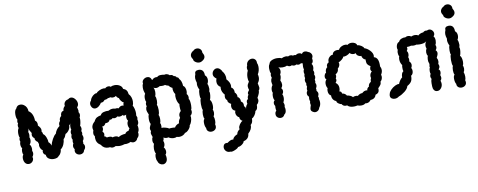

<svg xmlns="http://www.w3.org/2000/svg" viewBox="-74 -1085 4098 1646"><g transform="rotate(-10 1975.5 -262.0)"><path d="M604 -341Q604 -329 597 -317Q599 -313 599 -302Q599 -289 596 -272.5Q593 -256 589 -248Q597 -235 597 -223Q597 -210 591 -201Q596 -191 596 -184Q596 -176 593 -168Q600 -158 600 -144Q600 -127 589 -115Q591 -111 591 -104Q591 -97 589 -93Q600 -80 600 -66Q600 -49 587 -36Q583 -20 572.5 -12.5Q562 -5 548 -5Q531 -5 518.5 -15.5Q506 -26 506 -43Q506 -51 509 -58Q499 -69 499 -85Q499 -98 506 -108Q503 -116 503 -124Q503 -134 506 -140Q499 -150 499 -163Q499 -172 504 -184Q500 -192 500 -203Q500 -217 509 -229Q505 -238 505 -252Q505 -269 510 -282Q505 -272 497 -267Q498 -245 484.5 -226Q471 -207 454 -200Q449 -186 444.5 -177Q440 -168 430 -159Q429 -137 419 -113.5Q409 -90 389 -75Q391 -64 382.5 -47Q374 -30 362 -23Q358 -15 345.5 -10.5Q333 -6 318 -6Q294 -6 275.5 -18Q257 -30 256 -53Q246 -57 240.5 -65Q235 -73 235 -83Q235 -90 238 -96Q227 -102 220 -115.5Q213 -129 213 -143Q213 -149 215 -155Q209 -165 209 -173Q196 -181 190 -191Q184 -201 186 -210Q167 -223 167 -242Q167 -249 170 -258Q163 -268 156 -281Q149 -294 148 -303V-298Q148 -286 142 -272Q147 -257 147 -247Q147 -237 144 -225Q149 -215 149 -202Q149 -177 135 -164Q141 -159 145 -147.5Q149 -136 149 -123Q149 -116 147 -106Q152 -98 152 -87Q152 -70 140 -55Q143 -48 143 -41Q142 -24 129.5 -12.5Q117 -1 101 -1Q85 -1 74 -11Q66 -18 61.5 -30Q57 -42 57 -56Q57 -77 67 -88Q61 -99 61 -115Q61 -136 67 -143Q56 -156 56 -180Q56 -193 61 -201Q57 -213 57 -219Q57 -228 62 -238Q55 -249 55 -271Q55 -304 67 -320Q63 -329 63 -339Q63 -352 69 -359Q65 -366 65 -374Q65 -383 69 -392Q59 -408 59 -438Q59 -475 76 -488Q86 -515 114 -515Q133 -515 148 -503Q161 -494 168 -479Q175 -464 175 -447Q196 -434 206 -410Q216 -386 216 -358Q225 -353 229.5 -343.5Q234 -334 234 -323Q234 -315 233 -312Q245 -300 251 -289.5Q257 -279 257 -268Q257 -264 255 -256Q264 -246 264 -232Q278 -224 288 -199.5Q298 -175 297 -156Q304 -151 310.5 -141.5Q317 -132 319 -122Q324 -147 340.5 -177Q357 -207 372 -216Q378 -235 387.5 -249Q397 -263 415 -276Q414 -280 414 -287Q414 -305 427 -318Q425 -329 429.5 -340Q434 -351 444 -358Q443 -393 472 -400Q470 -420 490 -438Q489 -441 489 -446Q489 -462 499.5 -474Q510 -486 526 -488Q539 -499 552 -499Q572 -499 588 -479.5Q604 -460 604 -438Q604 -420 591 -408Q592 -402 595 -392.5Q598 -383 598 -376Q598 -373 596 -365Q604 -354 604 -341Z M706 -413Q706 -431 718 -443Q721 -458 732 -471.5Q743 -485 756.5 -492.5Q770 -500 778 -498Q785 -509 806 -518.5Q827 -528 845 -528Q849 -528 857 -526Q868 -538 886 -538Q900 -538 906 -530Q919 -539 940 -539Q965 -539 984.5 -527Q1004 -515 1007 -495Q1025 -489 1034.5 -476.5Q1044 -464 1046 -442Q1059 -429 1065 -411.5Q1071 -394 1071 -376Q1071 -353 1063 -339Q1070 -329 1075 -309Q1080 -289 1080 -270Q1080 -262 1078 -250Q1085 -235 1085 -230Q1085 -227 1082 -216Q1083 -212 1084 -206.5Q1085 -201 1085 -193Q1085 -178 1074 -166Q1078 -155 1078 -139Q1078 -118 1068 -105Q1070 -101 1070 -92Q1070 -71 1053 -57Q1049 -43 1038 -35.5Q1027 -28 1014 -28Q1001 -28 993 -36Q967 -25 951 -25Q943 -25 939 -26Q913 -18 895 -18Q882 -18 859 -23Q845 -15 832 -15Q820 -15 810 -22Q805 -21 795 -21Q756 -21 735 -56Q697 -78 697 -122Q697 -133 698 -139Q689 -145 689 -164Q689 -177 694 -187Q690 -205 690 -210Q690 -239 718 -262Q729 -285 743.5 -293Q758 -301 780 -305Q786 -322 808 -328Q830 -334 851 -332Q857 -336 868 -339.5Q879 -343 890 -343Q902 -343 911 -339Q913 -341 921 -341Q927 -341 933 -340Q939 -339 941 -337Q955 -355 974 -355Q980 -355 986 -352V-355Q986 -372 993 -379Q983 -382 971.5 -396.5Q960 -411 958 -423Q942 -430 936 -446Q924 -437 908 -437Q897 -437 887 -443Q870 -438 865 -439Q851 -429 834 -429Q819 -409 799 -411Q790 -395 774.5 -383Q759 -371 743 -371Q725 -371 714 -388Q706 -401 706 -413ZM781 -142Q781 -134 777 -122Q781 -122 788.5 -117.5Q796 -113 797 -108Q805 -111 817 -111Q839 -111 846 -101Q857 -105 869 -105Q888 -105 899 -94Q907 -102 925.5 -107Q944 -112 959 -112Q968 -130 991 -133Q993 -140 1002 -151Q998 -157 995 -167Q992 -177 992 -187Q992 -208 1002 -218Q991 -232 991 -251Q991 -264 995 -273Q987 -268 977 -268Q968 -268 962 -275Q953 -266 937 -266Q927 -266 917 -271Q906 -260 890 -260Q885 -260 875 -264Q860 -249 848 -255Q842 -241 832.5 -236Q823 -231 806 -231Q802 -220 792.5 -213Q783 -206 773 -208Q778 -201 778 -192Q778 -177 769 -165Q781 -153 781 -142Z M1548 -324Q1548 -319 1546 -311Q1551 -309 1554 -292.5Q1557 -276 1557 -256Q1557 -226 1550 -218Q1553 -211 1553 -202Q1553 -181 1535 -167Q1538 -161 1538 -151Q1538 -135 1531 -115.5Q1524 -96 1515 -88Q1515 -72 1497.5 -52.5Q1480 -33 1464 -31Q1457 -20 1442 -13Q1427 -6 1411 -6Q1398 -6 1389 -10Q1379 -4 1363 -4Q1350 -4 1337.5 -8Q1325 -12 1319 -18Q1311 -16 1305 -16Q1285 -16 1276 -25Q1275 -20 1274 -10.5Q1273 -1 1268 4Q1274 13 1274 27Q1274 49 1263 60Q1269 65 1273 75.5Q1277 86 1277 97Q1277 114 1267 123Q1272 138 1272 154Q1272 177 1260 189.5Q1248 202 1232 202Q1217 202 1204.5 192Q1192 182 1187 163Q1184 159 1182 149.5Q1180 140 1180 129Q1180 105 1188 102Q1178 83 1178 57Q1178 35 1186 14Q1177 5 1177 -16Q1177 -34 1185 -44Q1183 -51 1179 -61.5Q1175 -72 1175 -80Q1175 -87 1180 -97Q1174 -109 1174 -118Q1174 -127 1180 -140Q1186 -153 1188 -158Q1179 -172 1179 -202Q1179 -229 1186 -239Q1172 -269 1172 -286Q1172 -303 1181 -313Q1177 -321 1177 -331Q1177 -341 1183 -350Q1176 -361 1176 -382Q1176 -409 1186 -420Q1175 -448 1175 -475Q1175 -498 1183 -509Q1182 -512 1182 -518Q1182 -535 1196.5 -546.5Q1211 -558 1228 -558Q1241 -558 1250 -551Q1259 -544 1263 -530L1268 -527Q1275 -537 1287 -541.5Q1299 -546 1313 -544Q1322 -556 1347 -556Q1363 -556 1376 -553Q1382 -555 1387 -555Q1397 -555 1407 -550.5Q1417 -546 1420 -541Q1433 -541 1439.5 -539Q1446 -537 1454 -527Q1462 -527 1468.5 -522.5Q1475 -518 1477 -512Q1486 -511 1489.5 -507Q1493 -503 1496 -494Q1516 -475 1518 -431Q1529 -425 1534.5 -411Q1540 -397 1540 -381Q1540 -368 1536 -356Q1548 -346 1548 -324ZM1428 -121Q1428 -144 1445 -165Q1442 -180 1442 -183Q1442 -206 1461 -222Q1458 -240 1458 -264Q1458 -277 1460 -283Q1450 -291 1443.5 -311.5Q1437 -332 1437 -352Q1437 -365 1440 -374Q1432 -382 1427.5 -399Q1423 -416 1425 -430Q1417 -433 1407.5 -441Q1398 -449 1393 -456Q1386 -456 1379.5 -459Q1373 -462 1366 -466Q1361 -462 1342 -462Q1327 -462 1322 -464Q1305 -453 1288 -453Q1276 -453 1265 -460Q1274 -445 1274 -422Q1274 -399 1267 -385Q1275 -374 1275 -345Q1275 -320 1268 -310Q1276 -296 1276 -263Q1276 -235 1268 -222Q1275 -209 1275 -185Q1275 -163 1269 -151Q1275 -142 1275 -123Q1275 -116 1273 -108Q1285 -110 1306.5 -104.5Q1328 -99 1338 -91Q1344 -93 1363 -93Q1383 -93 1388 -91Q1393 -102 1405 -110.5Q1417 -119 1428 -121Z M1629 -673Q1629 -657 1642 -641Q1640 -628 1656 -616Q1672 -604 1691 -604Q1704 -604 1714 -611Q1742 -626 1742 -649Q1742 -664 1730 -683Q1731 -703 1718.5 -714.5Q1706 -726 1689 -726Q1670 -726 1658 -713Q1645 -707 1637 -696Q1629 -685 1629 -673ZM1740 -217Q1740 -195 1733 -188Q1739 -173 1739 -159Q1739 -141 1730 -129Q1737 -112 1737 -89Q1737 -70 1731 -58Q1734 -49 1734 -41Q1734 -23 1721 -12.5Q1708 -2 1690 -2Q1673 -2 1661 -12.5Q1649 -23 1650 -41Q1645 -47 1642 -60Q1639 -73 1639 -87Q1639 -113 1650 -121Q1642 -134 1642 -160Q1642 -186 1649 -198Q1645 -202 1643 -217Q1641 -232 1641 -250Q1641 -267 1643 -280.5Q1645 -294 1649 -298Q1643 -304 1643 -331Q1643 -362 1650 -376Q1645 -384 1641 -397Q1637 -410 1637 -421Q1637 -431 1639 -435Q1631 -461 1631 -477Q1631 -494 1639 -512Q1637 -527 1646 -535Q1655 -543 1672 -543Q1718 -543 1718 -487Q1727 -481 1731.5 -470.5Q1736 -460 1736 -447Q1736 -426 1726 -411Q1730 -405 1732.5 -393Q1735 -381 1735 -369Q1735 -353 1730 -347Q1734 -342 1734 -326Q1734 -311 1730.5 -294Q1727 -277 1723 -271Q1731 -268 1735.5 -252Q1740 -236 1740 -217Z M2112 -161Q2114 -121 2091 -111Q2089 -95 2077 -77Q2065 -59 2051 -53Q2051 -49 2049.5 -36.5Q2048 -24 2043.5 -16Q2039 -8 2030 0Q2035 35 1997 70Q1996 94 1981.5 108.5Q1967 123 1947 126Q1945 140 1926.5 153.5Q1908 167 1891 167Q1887 178 1858.5 189.5Q1830 201 1821 195Q1797 197 1783 183Q1769 169 1769 150Q1769 136 1777 126Q1785 116 1800 116Q1805 116 1808 117Q1836 96 1853 96Q1859 96 1862 97Q1864 85 1876 74.5Q1888 64 1904 58Q1904 48 1912 37Q1920 26 1931 19Q1929 13 1929 10Q1929 -5 1942 -23.5Q1955 -42 1968 -47Q1945 -59 1945 -84Q1935 -85 1926.5 -98Q1918 -111 1918 -126Q1918 -135 1923 -143Q1908 -148 1900.5 -159Q1893 -170 1893 -185Q1893 -196 1897 -207Q1883 -215 1875.5 -224Q1868 -233 1869 -245Q1854 -255 1854 -276Q1854 -286 1857 -295Q1832 -322 1832 -353Q1832 -362 1833 -367Q1819 -374 1812 -386.5Q1805 -399 1805 -415Q1805 -430 1811 -443Q1785 -461 1785 -483Q1785 -508 1807 -523Q1816 -529 1827 -529Q1842 -529 1854.5 -518Q1867 -507 1873 -491Q1882 -483 1888 -466Q1894 -449 1894 -434Q1894 -425 1893 -422Q1923 -390 1923 -360Q1923 -356 1921 -346Q1934 -339 1940 -325.5Q1946 -312 1944 -298Q1954 -290 1958.5 -278Q1963 -266 1961 -254Q1970 -254 1977.5 -240.5Q1985 -227 1983 -213Q1996 -206 2000 -194.5Q2004 -183 2002 -167Q2015 -163 2015 -142Q2018 -159 2022 -167Q2026 -175 2034 -184Q2032 -194 2032 -197Q2032 -208 2036 -214.5Q2040 -221 2047 -222Q2043 -241 2057 -259Q2054 -265 2054 -271Q2054 -278 2060.5 -286.5Q2067 -295 2069 -298Q2063 -316 2063 -328Q2063 -338 2067 -347Q2071 -356 2080 -369Q2074 -381 2074 -405Q2074 -437 2087 -463Q2083 -477 2083 -485Q2083 -497 2089 -506Q2089 -530 2104 -544Q2119 -558 2138 -558Q2154 -558 2165.5 -546.5Q2177 -535 2176 -514Q2183 -500 2183 -480Q2183 -444 2166 -417Q2170 -404 2170 -389Q2170 -364 2152 -341Q2153 -333 2156 -322Q2159 -311 2159 -304Q2159 -289 2149 -278Q2154 -264 2128 -219Q2132 -207 2132 -200Q2132 -192 2129 -184Q2125 -171 2112 -161Z M2268 -82Q2265 -96 2265 -109Q2265 -119 2266 -124Q2258 -134 2258 -148Q2258 -164 2270 -173Q2260 -184 2260 -211Q2260 -227 2265 -239Q2260 -249 2260 -263Q2260 -275 2264 -286.5Q2268 -298 2274 -304Q2273 -310 2271 -319.5Q2269 -329 2269 -336Q2269 -352 2279 -369Q2274 -379 2274 -388Q2274 -394 2278 -406Q2270 -420 2270 -446Q2270 -475 2280 -486Q2283 -505 2304 -515Q2325 -525 2351 -525Q2377 -525 2391 -517Q2411 -527 2429 -527Q2440 -527 2448 -523Q2458 -529 2469 -529Q2481 -529 2490 -523Q2498 -525 2503 -525Q2506 -525 2516 -523Q2527 -533 2543 -533Q2559 -533 2569 -523Q2572 -531 2579.5 -535.5Q2587 -540 2597 -540Q2611 -540 2624 -531Q2638 -527 2646.5 -516Q2655 -505 2655 -492Q2655 -483 2648 -471Q2650 -461 2650 -455Q2650 -435 2635 -425Q2645 -415 2645 -396Q2645 -383 2639 -369Q2645 -360 2645 -349Q2645 -339 2641 -332Q2647 -322 2647 -311Q2647 -299 2639 -288Q2641 -278 2641 -274Q2641 -266 2638 -260Q2645 -250 2645 -238Q2645 -223 2636 -213Q2638 -209 2638 -200Q2638 -194 2637 -190Q2649 -178 2649 -164Q2649 -152 2642 -142Q2649 -127 2645 -118Q2650 -103 2650 -90Q2650 -62 2635 -44Q2632 -30 2621 -21Q2610 -12 2596 -12Q2586 -12 2577 -18Q2559 -27 2559 -43Q2559 -50 2562.5 -61.5Q2566 -73 2568 -79Q2565 -87 2565 -97Q2565 -107 2568 -111Q2563 -121 2563 -134Q2563 -138 2565 -152Q2551 -163 2551 -181Q2551 -195 2560 -205Q2558 -213 2558 -217Q2558 -230 2564 -239Q2560 -247 2560 -257Q2560 -265 2562 -269Q2554 -280 2554 -294Q2554 -306 2560 -315Q2557 -323 2557 -331Q2557 -342 2561 -349Q2557 -357 2557 -368Q2557 -381 2563 -390Q2559 -401 2559 -414Q2559 -424 2561 -444Q2556 -444 2546 -446Q2536 -438 2524 -438Q2516 -438 2506 -443Q2497 -437 2487 -437Q2476 -437 2467 -443Q2457 -438 2449 -438Q2438 -438 2425 -447Q2410 -439 2387 -439Q2365 -439 2349 -446Q2363 -432 2363 -411Q2363 -396 2354 -382Q2356 -374 2356 -369Q2356 -354 2347 -331Q2356 -315 2356 -297Q2356 -278 2343 -265Q2354 -254 2354 -239Q2354 -223 2343 -212Q2350 -202 2350 -183Q2350 -158 2340 -143Q2347 -126 2347 -117Q2347 -110 2344 -101Q2348 -93 2348 -78Q2348 -49 2330 -38Q2320 -15 2296 -15Q2279 -15 2267 -26Q2255 -37 2256 -55Q2256 -72 2268 -82Z M2993 0Q2974 0 2962 -6Q2944 -2 2930 -2Q2891 -2 2874 -22Q2870 -21 2863 -21Q2840 -21 2828 -42Q2818 -41 2802.5 -52.5Q2787 -64 2789 -75Q2773 -79 2762.5 -94.5Q2752 -110 2753 -130Q2742 -134 2736 -146Q2730 -158 2730 -173Q2730 -189 2735 -196Q2724 -213 2724 -235Q2724 -258 2738 -272Q2727 -280 2727 -296Q2727 -306 2732 -316Q2737 -326 2745 -330Q2743 -344 2748.5 -356.5Q2754 -369 2764 -375Q2762 -378 2762 -384Q2762 -393 2768.5 -402Q2775 -411 2783 -413Q2782 -416 2782 -421Q2782 -442 2798 -457.5Q2814 -473 2829 -471Q2829 -485 2841.5 -494.5Q2854 -504 2874 -504Q2883 -504 2888 -503Q2895 -518 2912 -527.5Q2929 -537 2947 -537Q2959 -537 2967 -532Q2981 -544 3002 -544Q3019 -544 3032.5 -536Q3046 -528 3049 -514Q3065 -514 3083 -502.5Q3101 -491 3104 -479Q3128 -472 3150.5 -448.5Q3173 -425 3173 -401Q3173 -397 3171 -389Q3214 -380 3210 -302Q3219 -287 3219 -270Q3219 -250 3206 -230Q3209 -221 3209 -213Q3209 -201 3204 -190Q3199 -179 3191 -173Q3192 -157 3185.5 -147Q3179 -137 3162 -120Q3163 -116 3163 -108Q3163 -78 3129 -69Q3126 -53 3112.5 -43Q3099 -33 3080 -33Q3064 -11 3041 -11Q3034 -11 3030 -12Q3018 0 2993 0ZM2963 -89Q2977 -89 2978 -85Q2986 -94 2998 -99Q3010 -104 3020 -103Q3037 -120 3057 -120Q3064 -120 3067 -119Q3066 -128 3072 -136.5Q3078 -145 3086 -148Q3086 -161 3092.5 -170.5Q3099 -180 3109 -185Q3109 -205 3117 -217Q3114 -225 3114 -233Q3114 -244 3119 -254.5Q3124 -265 3133 -272Q3123 -281 3123 -294Q3123 -306 3130 -318Q3110 -330 3103.5 -341.5Q3097 -353 3097 -384Q3088 -383 3078.5 -394Q3069 -405 3067 -419Q3056 -416 3040.5 -425.5Q3025 -435 3025 -450Q3017 -446 3006 -446Q2985 -446 2972 -461Q2961 -450 2943.5 -443.5Q2926 -437 2913 -439Q2912 -429 2895.5 -415.5Q2879 -402 2866 -398Q2869 -392 2869 -384Q2869 -374 2864 -364Q2859 -354 2850 -347Q2851 -333 2843.5 -320Q2836 -307 2823 -302Q2825 -294 2825 -289Q2825 -275 2818 -267Q2821 -260 2821 -253Q2821 -242 2810 -229Q2835 -212 2835 -180Q2835 -163 2829 -151Q2839 -150 2843 -145Q2847 -140 2850 -129Q2875 -126 2887 -105Q2898 -105 2914.5 -98Q2931 -91 2936 -82Q2944 -89 2963 -89Z M3718 -438Q3718 -415 3709 -401Q3714 -391 3714 -383Q3714 -367 3703 -356Q3715 -345 3715 -330Q3715 -316 3701 -290Q3710 -275 3710 -260Q3710 -249 3705 -236Q3711 -227 3711 -216Q3711 -202 3700 -189Q3712 -182 3712 -164Q3712 -150 3705 -139Q3710 -126 3710 -117Q3710 -102 3699 -91Q3704 -76 3704 -65Q3704 -44 3692.5 -28.5Q3681 -13 3667 -10Q3664 -9 3657 -9Q3639 -9 3629.5 -23Q3620 -37 3620 -55Q3620 -59 3619.5 -82Q3619 -105 3626 -120Q3619 -132 3619 -142Q3619 -154 3626 -164Q3622 -172 3622 -188Q3622 -208 3629 -218Q3627 -222 3627 -228Q3627 -233 3629 -239.5Q3631 -246 3630 -251L3624 -271Q3623 -277 3623 -287Q3623 -305 3629 -321Q3620 -332 3620 -350Q3620 -369 3629 -385Q3624 -394 3624 -407Q3624 -428 3637 -445Q3618 -429 3579 -429Q3562 -429 3549 -432Q3538 -428 3525 -428Q3515 -428 3503 -431Q3494 -428 3485.5 -427Q3477 -426 3465 -426Q3467 -416 3467 -413Q3467 -403 3458 -392Q3462 -389 3465 -381Q3468 -373 3468 -364Q3468 -348 3461 -338Q3466 -328 3466 -317Q3466 -310 3464 -300Q3479 -287 3479 -268Q3479 -255 3471 -242Q3478 -232 3478 -216Q3478 -204 3473 -193Q3468 -182 3458 -177Q3459 -146 3448 -128Q3437 -110 3411 -96Q3406 -73 3378 -51Q3350 -29 3324 -20Q3308 -7 3287 -7Q3271 -7 3259.5 -15.5Q3248 -24 3248 -40Q3248 -47 3251 -56Q3254 -72 3271 -89.5Q3288 -107 3309.5 -117.5Q3331 -128 3344 -125Q3349 -139 3359.5 -154.5Q3370 -170 3380 -176Q3380 -215 3400 -227Q3396 -234 3396 -257Q3396 -273 3399 -280Q3382 -303 3382 -333Q3382 -349 3387 -359Q3379 -370 3379 -391Q3379 -404 3384 -416Q3380 -423 3380 -435Q3380 -450 3387 -463.5Q3394 -477 3407 -481Q3413 -496 3430.5 -504Q3448 -512 3467 -510Q3477 -517 3490 -517Q3506 -517 3518 -508Q3534 -515 3549 -515Q3567 -515 3579 -506Q3586 -514 3599.5 -519.5Q3613 -525 3625 -525Q3628 -529 3635 -532.5Q3642 -536 3650 -536Q3656 -536 3659 -535Q3669 -540 3677 -540Q3693 -540 3704.5 -527.5Q3716 -515 3716 -500Q3716 -486 3706 -475Q3718 -464 3718 -438Z M3806 -673Q3806 -657 3819 -641Q3817 -628 3833 -616Q3849 -604 3868 -604Q3881 -604 3891 -611Q3919 -626 3919 -649Q3919 -664 3907 -683Q3908 -703 3895.5 -714.5Q3883 -726 3866 -726Q3847 -726 3835 -713Q3822 -707 3814 -696Q3806 -685 3806 -673ZM3917 -217Q3917 -195 3910 -188Q3916 -173 3916 -159Q3916 -141 3907 -129Q3914 -112 3914 -89Q3914 -70 3908 -58Q3911 -49 3911 -41Q3911 -23 3898 -12.5Q3885 -2 3867 -2Q3850 -2 3838 -12.5Q3826 -23 3827 -41Q3822 -47 3819 -60Q3816 -73 3816 -87Q3816 -113 3827 -121Q3819 -134 3819 -160Q3819 -186 3826 -198Q3822 -202 3820 -217Q3818 -232 3818 -250Q3818 -267 3820 -280.5Q3822 -294 3826 -298Q3820 -304 3820 -331Q3820 -362 3827 -376Q3822 -384 3818 -397Q3814 -410 3814 -421Q3814 -431 3816 -435Q3808 -461 3808 -477Q3808 -494 3816 -512Q3814 -527 3823 -535Q3832 -543 3849 -543Q3895 -543 3895 -487Q3904 -481 3908.5 -470.5Q3913 -460 3913 -447Q3913 -426 3903 -411Q3907 -405 3909.5 -393Q3912 -381 3912 -369Q3912 -353 3907 -347Q3911 -342 3911 -326Q3911 -311 3907.5 -294Q3904 -277 3900 -271Q3908 -268 3912.5 -252Q3917 -236 3917 -217Z"/></g></svg>

Font: Pangolin
Style: Regular
Weight: 400
Designer: Kevin Burke
Foundry: Google, Inc.
Version: Version 1.101